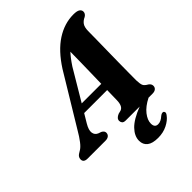

<svg xmlns="http://www.w3.org/2000/svg" viewBox="-282 -855 1222 1222"><g transform="rotate(-45 329.0 -244.0)"><path d="M164 -162Q141 -123.5 144.8 -99Q148.5 -74.5 172 -65L191 -58.5Q210.5 -48.5 210.5 -32.5Q210.5 -17.5 199.8 -8.8Q189 0 171 0H10Q-26 0 -26 -28Q-26 -40 -19 -49.5Q-12 -59 10 -71Q28 -80.5 49.2 -108Q70.5 -135.5 92 -173L300 -516.5Q364.5 -617 438.8 -665Q513 -713 594 -713Q626.5 -713 639.5 -703.8Q652.5 -694.5 652.5 -680.5Q652.5 -662 633.5 -650.5Q611.5 -641 599 -623.8Q586.5 -606.5 586 -572Q586 -547 585.2 -500.8Q584.5 -454.5 583.5 -399Q582.5 -343.5 581.8 -289.2Q581 -235 580.8 -192.8Q580.5 -150.5 580.5 -133Q581.5 -102.5 587 -88Q592.5 -73.5 617 -60Q633.5 -48.5 633.5 -31.5Q633.5 -17.5 623.2 -8.8Q613 0 593.5 0H558Q505.5 26.5 478.5 61Q451.5 95.5 451.5 127Q451.5 163 482 163Q495 163 507.8 156.8Q520.5 150.5 532.5 139.5Q548.5 127 559 130.5Q565.5 132.5 567.5 140.8Q569.5 149 559 162Q540.5 187.5 503.8 206Q467 224.5 420.5 224.5Q370 224.5 345.5 205.2Q321 186 321 151Q321 109.5 357.8 71Q394.5 32.5 478 0H353.5Q335 0 328 -8.2Q321 -16.5 321 -28Q321 -49.5 351 -62L373 -67.5Q389 -73 396.2 -89.2Q403.5 -105.5 404 -130Q404 -145 404.8 -168.5Q405.5 -192 406 -220.5H199ZM355.5 -483.5 231.5 -275H407.5Q408.5 -322 409.8 -373.2Q411 -424.5 411.8 -472.5Q412.5 -520.5 413 -558.5Q401.5 -546.5 387.5 -528.5Q373.5 -510.5 355.5 -483.5Z"/></g></svg>

Font: Fraunces 9pt S000
Style: Bold Italic
Weight: 700
Italic angle: -16°
Version: Version 1.000; ttfautohint (v1.8.3)